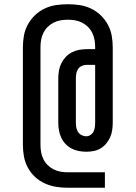

<svg xmlns="http://www.w3.org/2000/svg" viewBox="-20 -793 640 906"><path d="M300 93Q272 93 244.5 88.5Q217 84 191.5 72.5Q166 61 145.5 42Q125 23 111.5 -2Q98 -27 93 -54.5Q88 -82 88 -110V-570Q88 -598 93 -625.5Q98 -653 111.5 -677.5Q125 -702 145.5 -721.5Q166 -741 191.5 -753Q217 -765 244.5 -769Q272 -773 300 -773Q328 -773 355.5 -769Q383 -765 408.5 -753Q434 -741 454.5 -721.5Q475 -702 488.5 -677.5Q502 -653 507 -625.5Q512 -598 512 -570V-215Q512 -197 509.5 -179.5Q507 -162 500 -146Q493 -130 481.5 -116Q470 -102 455 -93Q440 -84 422.5 -80.5Q405 -77 388 -77Q369 -77 351 -80.5Q333 -84 317 -92.5Q301 -101 288.5 -114.5Q276 -128 268.5 -144.5Q261 -161 258 -179Q255 -197 255 -215V-423Q255 -441 258 -459Q261 -477 269 -493.5Q277 -510 289.5 -523.5Q302 -537 318 -545.5Q334 -554 352 -557.5Q370 -561 389 -561H429V-570Q429 -588 426 -605Q423 -622 415.5 -637.5Q408 -653 395.5 -665.5Q383 -678 367.5 -686Q352 -694 334.5 -697Q317 -700 300 -700Q283 -700 265.5 -697Q248 -694 232.5 -686Q217 -678 204.5 -665.5Q192 -653 184.5 -637.5Q177 -622 174 -605Q171 -588 171 -570V-110Q171 -92 174 -75Q177 -58 184.5 -42.5Q192 -27 204.5 -14.5Q217 -2 232.5 6Q248 14 265.5 17Q283 20 300 20H475V93ZM387 -150Q398 -150 407.5 -156.5Q417 -163 421.5 -172.5Q426 -182 427.5 -193Q429 -204 429 -215V-487H389Q377 -487 366 -482Q355 -477 348.5 -467.5Q342 -458 340 -446Q338 -434 338 -423V-215Q338 -203 340 -191.5Q342 -180 348 -170.5Q354 -161 364.5 -155.5Q375 -150 387 -150Z"/></svg>

Font: Iosevka Meiseki Sans
Style: Regular
Weight: 400
Monospace: yes
Designer: Belleve Invis
Foundry: Belleve Invis
Version: Version 11.2.6; ttfautohint (v1.8.4)